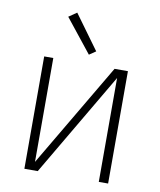

<svg xmlns="http://www.w3.org/2000/svg" viewBox="-85 -824 745 892"><g transform="rotate(10 288.0 -378.5)"><path d="M91 0H154L442 -490V0H486V-530H423L134 -40V-530H91ZM294 -574 325 -595 207 -757 169 -731Z"/></g></svg>

Font: Iosevka Sparkle Extralight
Style: Regular
Weight: 200
Designer: Belleve Invis
Foundry: Belleve Invis
Version: Version 4.5.0; ttfautohint (v1.8.3)